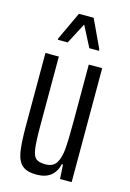

<svg xmlns="http://www.w3.org/2000/svg" viewBox="-112 -767 560 830"><g transform="rotate(15 168.0 -351.5)"><path d="M39 -181V-510H99V-201Q99 -130 103.5 -98Q108 -66 121 -55.5Q134 -45 163 -45Q197 -45 211.5 -68Q226 -91 229.5 -131Q233 -171 233 -253V-510H293V0H241L237 -64H232Q215 8 137 8Q95 8 74 -9.5Q53 -27 46 -66Q39 -105 39 -181ZM76 -579V-585L135 -711H201L260 -585V-579H217L169 -672L120 -579Z"/></g></svg>

Font: Saira Ultra Condensed
Style: Regular
Weight: 400
Width: 1
Designer: Hector Gatti with collaboration of the Omnibus-Type team
Foundry: Omnibus-Type
Version: Version 1.001; ttfautohint (v1.8)